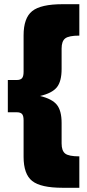

<svg xmlns="http://www.w3.org/2000/svg" viewBox="-20 -764 410 910"><path d="M272 -437Q272 -377.9 249.3 -350.1Q226.6 -322.3 169.9 -309.1Q226.6 -295.4 249.3 -267.6Q272 -239.7 272 -181.2V-84Q272 -49.3 289.1 -36.1Q306.2 -22.9 356 -22.9V126H276.9Q173.3 126 132.6 93.8Q91.8 61.5 91.8 -21V-193.8Q91.8 -215.3 84.5 -223.6Q77.1 -231.9 59.1 -231.9H17.1V-384.8H59.1Q77.1 -384.8 84.5 -393.6Q91.8 -402.3 91.8 -423.8V-596.2Q91.8 -678.7 132.6 -711.4Q173.3 -744.1 276.9 -744.1H356V-595.2Q306.2 -595.2 289.1 -582Q272 -568.8 272 -534.2Z"/></svg>

Font: Montserrat arm ExtraBold
Style: Regular
Weight: 800
Designer: Julieta Ulanovsky
Foundry: Julieta Ulanovsky
Version: Version 6.000;PS 006.000;hotconv 1.0.88;makeotf.lib2.5.64775